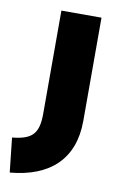

<svg xmlns="http://www.w3.org/2000/svg" viewBox="-79 -473 484 759"><g transform="rotate(10 163.5 -93.0)"><path d="M15 240C173 226 266 143 266 -12V-426H105V-12C105 69 79 94 0 102Z"/></g></svg>

Font: UULA Sans
Style: Bold
Weight: 700
Designer: Mohamed Gaber, Laura Garcia Mut
Foundry: Kief Type Foundry
Version: Version 3.006;hotconv 1.0.109;makeotfexe 2.5.65596